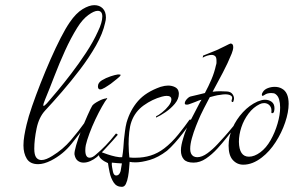

<svg xmlns="http://www.w3.org/2000/svg" viewBox="-20 -630 1140 745"><path d="M128 7Q97 7 84 -14Q71 -35 71 -66Q71 -84 74.5 -104.5Q78 -125 83 -146Q90 -176 104.5 -218Q119 -260 137.5 -307Q156 -354 176 -399.5Q196 -445 215.5 -483Q235 -521 251 -544Q275 -579 300.5 -594.5Q326 -610 346 -610Q366 -610 378.5 -597.5Q391 -585 391 -562Q391 -553 388 -542Q379 -500 352.5 -453.5Q326 -407 291 -361Q256 -315 220 -273.5Q184 -232 155 -201Q131 -175 122 -131.5Q113 -88 113 -53Q113 -29 120.5 -19Q128 -9 141 -9Q150 -9 161 -13.5Q172 -18 183 -25Q224 -50 254.5 -85.5Q285 -121 312 -159Q312 -160 317.5 -158Q323 -156 321 -154Q291 -114 258 -72.5Q225 -31 178 -7Q150 7 128 7ZM148 -221Q148 -217 154 -221.5Q160 -226 173 -242Q181 -251 204 -278.5Q227 -306 256.5 -344.5Q286 -383 314 -425.5Q342 -468 360 -508Q377 -543 377 -566Q377 -588 359 -588Q345 -588 322.5 -571.5Q300 -555 280 -523Q255 -483 232.5 -433.5Q210 -384 191 -334.5Q172 -285 155 -244Q148 -227 148 -221Z M369 -283Q360 -283 360 -295Q360 -309 375.5 -318.5Q391 -328 409.5 -334Q428 -340 437 -341H442Q448 -341 448 -339Q448 -335 434 -324L410 -305Q404 -301 398 -297Q392 -293 387 -290Q375 -283 369 -283ZM304 1Q291 1 281.5 -6.5Q272 -14 269 -31Q268 -40 275.5 -66.5Q283 -93 295.5 -124.5Q308 -156 320 -183Q332 -210 338 -220Q344 -228 362 -237.5Q380 -247 391 -248Q396 -251 396 -248Q388 -238 375.5 -216Q363 -194 350 -166.5Q337 -139 327 -112Q317 -85 313 -67Q312 -62 311.5 -57Q311 -52 311 -47Q311 -18 328 -18Q339 -18 353 -31Q372 -47 390 -65.5Q408 -84 430 -112Q430 -112 434 -110L437 -107Q432 -101 416.5 -83.5Q401 -66 383.5 -47.5Q366 -29 355 -20Q344 -11 330.5 -5Q317 1 304 1Z M453 95Q432 95 421 78Q410 61 405.5 39.5Q401 18 399 3Q383 -4 373.5 -12.5Q364 -21 364 -28Q364 -31 367.5 -35Q371 -39 375 -39Q383 -36 397.5 -31Q412 -26 428 -22.5Q444 -19 454 -20Q457 -37 458.5 -54.5Q460 -72 461 -88Q463 -105 465 -121.5Q467 -138 471 -154Q485 -203 515.5 -238Q546 -273 603 -293Q620 -298 632 -298Q647 -298 659 -292Q671 -286 673 -274Q674 -271 674 -266Q674 -246 658.5 -227.5Q643 -209 622.5 -195Q602 -181 586 -174Q585 -173 585.5 -176Q586 -179 586 -179Q594 -182 609 -194Q624 -206 634 -219Q645 -233 645 -244Q645 -258 627 -258Q619 -258 608 -255Q571 -245 537.5 -221Q504 -197 490 -158Q484 -141 481.5 -117.5Q479 -94 479 -71Q479 -55 480 -41Q481 -27 482 -19Q489 -18 495 -18Q501 -18 507 -18Q537 -18 564.5 -26.5Q592 -35 617 -54Q646 -76 672.5 -109Q699 -142 715 -165Q716 -166 718 -166Q723 -166 723 -159Q723 -158 713.5 -145Q704 -132 689.5 -113Q675 -94 658.5 -75.5Q642 -57 628 -45Q594 -19 561.5 -9.5Q529 0 506 0Q499 0 493.5 -0.5Q488 -1 483 -2Q482 7 481 22.5Q480 38 477 55Q474 72 468.5 83.5Q463 95 453 95ZM431 51Q443 51 448 34L453 4Q444 4 435 3Q426 2 414 1Q413 8 415 19Q417 30 418 35Q421 51 431 51Z M731 1Q704 1 693 -12Q682 -25 682 -46Q682 -57 684.5 -69Q687 -81 691 -94Q696 -112 703.5 -129.5Q711 -147 720 -164L757 -235Q758 -237 759.5 -239Q761 -241 762 -243Q756 -242 750 -239.5Q744 -237 739 -235Q732 -232 724.5 -229.5Q717 -227 712 -225Q709 -224 704 -224Q697 -224 697 -229Q697 -237 705.5 -246Q714 -255 721 -256Q732 -258 746.5 -262Q761 -266 775 -269Q789 -295 800.5 -322Q812 -349 818 -377Q820 -382 820 -386.5Q820 -391 820 -395Q820 -408 814.5 -412.5Q809 -417 801 -417Q794 -417 784 -414Q774 -411 766 -406L767 -408Q767 -415 770 -415L822 -436L853 -451Q861 -455 867 -458Q873 -461 874 -461H875Q885 -461 885 -447Q885 -437 879 -422Q864 -385 844.5 -348Q825 -311 805 -274Q821 -276 834.5 -276Q848 -276 861 -275Q875 -274 881.5 -265.5Q888 -257 888 -248Q888 -244 886 -238Q885 -234 883 -234Q877 -234 879 -242Q884 -254 876 -259Q868 -264 854 -264Q850 -264 845 -263.5Q840 -263 835 -262Q824 -261 813 -258Q802 -255 794 -253L771 -209Q767 -202 758.5 -183.5Q750 -165 740.5 -141Q731 -117 724.5 -93.5Q718 -70 718 -52Q718 -32 730 -24Q737 -20 745 -20Q764 -20 785 -35.5Q806 -51 824 -70.5Q842 -90 851 -100Q853 -102 865 -116Q877 -130 890.5 -146.5Q904 -163 910 -172Q910 -172 912 -170Q914 -166 911 -162Q899 -146 885.5 -128.5Q872 -111 858 -94Q844 -76 823.5 -53.5Q803 -31 779.5 -15Q756 1 731 1Z M924 9Q900 9 883.5 -9Q867 -27 867 -65Q867 -99 882 -133Q897 -167 922.5 -194.5Q948 -222 979 -236Q987 -239 994 -241Q1001 -243 1008 -243Q1023 -243 1034 -235Q1045 -227 1045 -210Q1045 -206 1044.5 -203Q1044 -200 1043 -196Q1042 -192 1037.5 -191Q1033 -190 1033 -194Q1035 -211 1026.5 -220.5Q1018 -230 1005 -230Q996 -230 988 -226Q963 -214 944.5 -189.5Q926 -165 916.5 -136Q907 -107 907 -80Q908 -22 946 -22Q967 -22 990 -39Q1013 -56 1030 -86Q1047 -116 1057 -150.5Q1067 -185 1067 -213Q1067 -230 1063 -244Q1059 -258 1049 -265Q1044 -269 1033 -269Q1016 -269 1007 -262Q1001 -258 1000 -258Q996 -258 996 -263Q996 -267 1000 -273Q1006 -283 1019 -288Q1032 -293 1046 -293Q1062 -293 1074 -286Q1100 -272 1100 -227Q1100 -195 1086.5 -155Q1073 -115 1049.5 -78.5Q1026 -42 996 -19Q960 9 924 9Z"/></svg>

Font: Grey Qo
Style: Regular
Weight: 400
Designer: Robert E. Leuschke
Foundry: Robert E. Leuschke
Version: Version 2.010